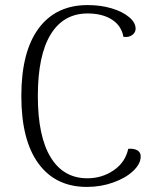

<svg xmlns="http://www.w3.org/2000/svg" viewBox="-20 -723 628 756"><path d="M64 -345Q64 -519 132 -611Q200 -703 325 -703Q377 -703 420 -690Q463 -677 488.5 -655.5Q514 -634 514 -610Q514 -595 500.5 -585Q487 -575 466 -578Q458 -622 420.5 -646Q383 -670 325 -670Q230 -670 179.5 -587.5Q129 -505 129 -345Q129 -186 179.5 -103.5Q230 -21 324 -21Q381 -21 427 -52Q473 -83 485 -137Q506 -139 520 -131.5Q534 -124 534 -107Q534 -78 504.5 -50Q475 -22 426 -4.5Q377 13 322 13Q199 13 131.5 -79Q64 -171 64 -345Z"/></svg>

Font: Arima Madurai Light
Style: Regular
Weight: 300
Designer: Joana Correia and Natanael Gama
Foundry: NDISCOVER
Version: Version 1.020